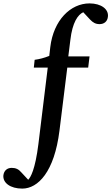

<svg xmlns="http://www.w3.org/2000/svg" viewBox="-89 -841 656 1130"><path d="M42 269C135 269 231 170 261 -72L307 -443H430L438 -509H313L325 -605C337 -710 370 -755 401 -769L441 -726C458 -708 474 -699 497 -699C523 -699 543 -714 546 -742C552 -787 506 -821 438 -821C326 -821 226 -722 207 -564L201 -512C171 -500 144 -493 115 -489L110 -443H192L137 7C118 158 91 203 77 217L37 174C21 155 4 147 -20 147C-46 147 -65 162 -69 190C-74 235 -28 269 42 269Z"/></svg>

Font: TPK Tissa Web SemiBold
Style: Italic
Weight: 600
Italic angle: -7°
Designer: Jacques Le Bailly, Suppakit Chalermlarp | Katatrad Co.,Ltd.
Foundry: Jacques Le Bailly, Cadson Demak Co.,Ltd.
Version: Version 5.000;Glyphs 3.1.2 (3151)